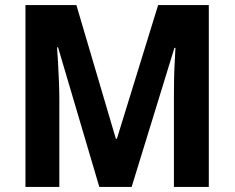

<svg xmlns="http://www.w3.org/2000/svg" viewBox="-20 -734 921 754"><path d="M370 0 208 -548H204Q206 -523 208 -487Q210 -451 211.5 -413.5Q213 -376 213 -345V0H80V-714H280L435 -189H439L601 -714H800V0H663V-349Q663 -379 663.5 -416Q664 -453 666 -488Q668 -523 669 -546H665L497 0Z"/></svg>

Font: Noto Sans SemiCondensed
Style: Regular
Weight: 400
Width: 4
Version: Version 2.013